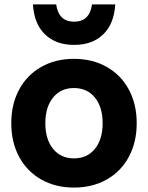

<svg xmlns="http://www.w3.org/2000/svg" viewBox="-20 -834 669 868"><path d="M31 -277Q31 -363 66.5 -429Q102 -495 166.5 -531.5Q231 -568 314 -568Q398 -568 462.5 -531.5Q527 -495 562.5 -429Q598 -363 598 -277Q598 -191 562.5 -125Q527 -59 462.5 -22.5Q398 14 314 14Q231 14 166.5 -22.5Q102 -59 66.5 -125Q31 -191 31 -277ZM314 -118Q374 -118 409 -161Q444 -204 444 -277Q444 -350 409 -393Q374 -436 314 -436Q255 -436 220 -393Q185 -350 185 -277Q185 -204 220 -161Q255 -118 314 -118ZM315 -631Q232 -631 183 -679Q134 -727 129 -814H234Q245 -736 315 -736Q385 -736 396 -814H501Q496 -727 447 -679Q398 -631 315 -631Z"/></svg>

Font: Application
Style: Bold
Weight: 700
Designer: Wei Huang
Foundry: Wei Huang
Version: Version 0.012